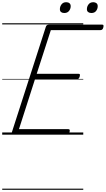

<svg xmlns="http://www.w3.org/2000/svg" viewBox="-20 -1221 959 1741"><path d="M111 0Q97 0 90.5 -5.5Q84 -11 88 -23L396 -979Q399 -988 406 -993Q413 -998 428 -998H905Q916 -998 918 -991.5Q920 -985 917 -973Q914 -960 907.5 -954Q901 -948 891 -948H441L313 -552H691Q702 -552 704 -546Q706 -540 703 -528Q699 -514 692.5 -508Q686 -502 677 -502H297L152 -50H598Q609 -50 611.5 -44Q614 -38 611 -25Q607 -12 600.5 -6Q594 0 584 0ZM563 -1103Q545 -1103 534 -1111.5Q523 -1120 523 -1138Q523 -1162 538 -1181.5Q553 -1201 580 -1201Q598 -1201 609.5 -1192Q621 -1183 621 -1165Q621 -1141 606 -1122Q591 -1103 563 -1103ZM809 -1103Q791 -1103 779.5 -1111.5Q768 -1120 768 -1138Q768 -1162 783 -1181.5Q798 -1201 826 -1201Q843 -1201 854.5 -1192Q866 -1183 866 -1165Q866 -1141 851.5 -1122Q837 -1103 809 -1103ZM0 490H735V500H0ZM0 -20H735V0H0ZM0 -505H735V-500H0ZM0 -1010H735V-1000H0Z"/></svg>

Font: Playwrite NZ Guides
Style: Regular
Weight: 400
Designer: Veronika Burian, José Scaglione
Foundry: TypeTogether
Version: Version 1.003